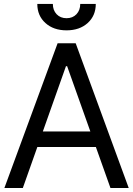

<svg xmlns="http://www.w3.org/2000/svg" viewBox="-20 -945 669 965"><path d="M94.7 0H2L269.5 -727.5H360.4L627 0H535.2L317.4 -612.3H311.5ZM128.9 -284.2H501V-206.1H128.9ZM314.5 -792.5Q249 -792.5 208.3 -829.3Q167.5 -866.2 167.5 -925.3H245.6Q245.6 -893.6 264.6 -873.5Q283.7 -853.5 314.5 -853.5Q345.2 -853.5 364.3 -873.5Q383.3 -893.6 383.3 -925.3H461.4Q461.4 -866.2 420.7 -829.3Q379.9 -792.5 314.5 -792.5Z"/></svg>

Font: Inter Tight
Style: Regular
Weight: 400
Designer: Rasmus Andersson
Foundry: rsms
Version: Version 3.002